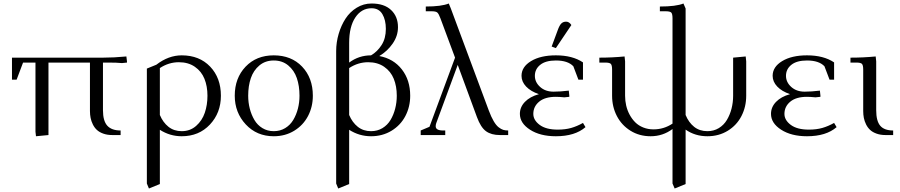

<svg xmlns="http://www.w3.org/2000/svg" viewBox="-20 -766 5104 1089"><path d="M47.9 -314V-439H564Q627 -439 696.8 -445.8L700.2 -418V-411.1L671.9 -408.2Q642.1 -411.1 595.2 -411.1H564V-141.1Q564 -80.1 588.6 -53Q613.3 -25.9 664.1 -25.9V0H617.2Q588.4 0 565.9 -8.1Q543.5 -16.1 529.5 -29.1Q515.6 -42 506.6 -60.3Q497.6 -78.6 493.9 -97.2Q490.2 -115.7 490.2 -136.2V-411.1H254.9V0L184.1 6.8L181.2 -19V-411.1H110.8L74.2 -314Z M813 274.9V-377L866.7 -398.9Q935.5 -452.1 1010.7 -452.1Q1110.8 -452.1 1171.9 -388.2Q1232.9 -324.2 1232.9 -223.1Q1232.9 -126 1170.7 -59.6Q1108.4 6.8 1010.7 6.8Q943.8 6.8 886.7 -29.8V277.8L824.7 303.2ZM886.7 -113.8Q904.3 -71.8 935.5 -46.9Q966.8 -22 1010.7 -22Q1058.6 -22 1092.5 -52Q1126.5 -82 1141.6 -126.5Q1156.7 -170.9 1156.7 -223.1Q1156.7 -276.9 1139.6 -319.1Q1122.6 -361.3 1085.2 -387.2Q1047.9 -413.1 994.6 -413.1Q937 -413.1 886.7 -379.9Z M1311.5 -223.1Q1311.5 -323.2 1372.8 -387.7Q1434.1 -452.1 1532.7 -452.1Q1632.3 -452.1 1693.4 -388.2Q1754.4 -324.2 1754.4 -223.1Q1754.4 -160.2 1727.1 -107.9Q1699.7 -55.7 1648.7 -24.4Q1597.7 6.8 1532.7 6.8Q1436.5 6.8 1374 -60.3Q1311.5 -127.4 1311.5 -223.1ZM1387.7 -223.1Q1387.7 -185.1 1396.7 -149.9Q1405.8 -114.7 1422.9 -85.7Q1439.9 -56.6 1468.5 -39.3Q1497.1 -22 1532.7 -22Q1568.8 -22 1597.4 -39.3Q1626 -56.6 1643.3 -85.7Q1660.6 -114.7 1669.7 -149.9Q1678.7 -185.1 1678.7 -223.1Q1678.7 -278.8 1663.6 -323Q1648.4 -367.2 1614.7 -395Q1581.1 -422.9 1532.7 -422.9Q1484.9 -422.9 1451.4 -395Q1418 -367.2 1402.8 -323Q1387.7 -278.8 1387.7 -223.1Z M1886.7 274.9V-476.1Q1886.7 -525.9 1900.9 -574Q1915 -622.1 1939.9 -660.4Q1964.8 -698.7 2003.4 -722.4Q2042 -746.1 2087.4 -746.1Q2159.2 -746.1 2198.2 -709.2Q2237.3 -672.4 2237.3 -611.8Q2237.3 -562 2207 -518.6Q2176.8 -475.1 2131.3 -448.2Q2211.9 -433.1 2259.3 -372.3Q2306.6 -311.5 2306.6 -223.1Q2306.6 -160.2 2279.3 -107.9Q2252 -55.7 2200.7 -24.4Q2149.4 6.8 2084.5 6.8Q2017.6 6.8 1960.4 -29.8V277.8L1898.4 303.2ZM1960.4 -113.8Q1978 -71.8 2009.3 -46.9Q2040.5 -22 2084.5 -22Q2120.6 -22 2149.2 -39.3Q2177.7 -56.6 2195.1 -85.7Q2212.4 -114.7 2221.4 -149.9Q2230.5 -185.1 2230.5 -223.1Q2230.5 -276.9 2213.4 -319.1Q2196.3 -361.3 2158.9 -387.2Q2121.6 -413.1 2068.4 -413.1Q2010.7 -413.1 1960.4 -379.9ZM1960.4 -411.1Q2015.6 -452.1 2084.5 -452.1Q2120.1 -472.7 2144.3 -510.5Q2168.5 -548.3 2168.5 -602.1Q2168.5 -652.8 2148.7 -686Q2128.9 -719.2 2087.4 -719.2Q2030.3 -719.2 1995.4 -667Q1960.4 -614.7 1960.4 -522.9Z M2366.2 0V-25.9L2416 -46.9L2561 -439L2478 -662.1Q2468.8 -687 2460.7 -694.6Q2452.6 -702.1 2428.2 -702.1H2395V-729Q2483.4 -729 2525.4 -746.1L2537.1 -717.8L2752.4 -139.2Q2766.1 -102.5 2780 -78.9Q2793.9 -55.2 2808.1 -44.2Q2822.3 -33.2 2834.2 -29.5Q2846.2 -25.9 2862.3 -25.9V0H2815.4Q2766.6 0 2736.6 -21.7Q2706.5 -43.5 2685.1 -102.1L2576.2 -397.9L2454.1 -66.9Q2451.2 -58.1 2451.2 -49.8Q2451.2 -25.9 2493.2 -25.9H2505.4V0Z M2928.7 -120.1Q2928.7 -158.7 2957.3 -188.2Q2985.8 -217.8 3036.6 -231.9Q2990.2 -247.6 2964.1 -275.1Q2938 -302.7 2938 -335.9Q2938 -386.7 2991.9 -419.4Q3045.9 -452.1 3132.8 -452.1Q3227.1 -452.1 3286.6 -412.1V-314H3260.7L3231.9 -390.1Q3200.7 -422.9 3132.8 -422.9Q3074.7 -422.9 3044.2 -398.4Q3013.7 -374 3013.7 -335.9Q3013.7 -299.8 3043.5 -272.9Q3073.2 -246.1 3119.6 -246.1Q3158.2 -246.1 3206.1 -252L3209 -224.1V-216.8L3180.7 -213.9Q3151.9 -216.8 3132.8 -216.8Q3070.8 -216.8 3037.8 -189.2Q3004.9 -161.6 3004.9 -120.1Q3004.9 -84.5 3041 -57.6Q3077.1 -30.8 3143.1 -30.8Q3186.5 -30.8 3219.7 -40.3Q3252.9 -49.8 3286.6 -68.8L3300.8 -44.9Q3241.2 6.8 3132.8 6.8Q3043.9 6.8 2986.3 -30.3Q2928.7 -67.4 2928.7 -120.1ZM3108.9 -502 3143.1 -594.2Q3152.8 -621.6 3163.3 -632.3Q3173.8 -643.1 3190.9 -643.1Q3208.5 -643.1 3220.7 -624L3132.8 -493.2Z M3379.4 -411.1V-439Q3452.1 -439 3522.5 -445.8L3525.4 -418V-223.1Q3525.4 -194.3 3531.7 -167Q3538.1 -139.6 3551.3 -115.2Q3564.5 -90.8 3583 -72.3Q3601.6 -53.7 3628.4 -43Q3655.3 -32.2 3686.5 -32.2Q3745.1 -32.2 3794.4 -64.9V-662.1Q3794.4 -687 3787.4 -694.6Q3780.3 -702.1 3755.4 -702.1H3722.7V-729Q3814.5 -729 3856.4 -746.1L3868.7 -717.8V-113.8Q3886.2 -71.3 3917.2 -46.6Q3948.2 -22 3992.2 -22Q4028.3 -22 4056.9 -39.3Q4085.4 -56.6 4102.8 -85.7Q4120.1 -114.7 4129.2 -149.9Q4138.2 -185.1 4138.2 -223.1V-439L4209.5 -445.8L4212.4 -418V-223.1Q4212.4 -160.2 4185.5 -107.9Q4158.7 -55.7 4107.9 -24.4Q4057.1 6.8 3992.2 6.8Q3922.4 6.8 3868.7 -30.8V277.8L3806.6 303.2L3794.4 274.9V-34.2Q3739.3 6.8 3670.4 6.8Q3606.4 6.8 3556.2 -24.4Q3505.9 -55.7 3478.8 -107.9Q3451.7 -160.2 3451.7 -223.1V-371.1Q3451.7 -396 3444.6 -403.6Q3437.5 -411.1 3412.6 -411.1Z M4353 -120.1Q4353 -158.7 4381.6 -188.2Q4410.2 -217.8 4460.9 -231.9Q4414.6 -247.6 4388.4 -275.1Q4362.3 -302.7 4362.3 -335.9Q4362.3 -386.7 4416.3 -419.4Q4470.2 -452.1 4557.1 -452.1Q4651.4 -452.1 4710.9 -412.1V-314H4685.1L4656.2 -390.1Q4625 -422.9 4557.1 -422.9Q4499 -422.9 4468.5 -398.4Q4438 -374 4438 -335.9Q4438 -299.8 4467.8 -272.9Q4497.6 -246.1 4543.9 -246.1Q4582.5 -246.1 4630.4 -252L4633.3 -224.1V-216.8L4605 -213.9Q4576.2 -216.8 4557.1 -216.8Q4495.1 -216.8 4462.2 -189.2Q4429.2 -161.6 4429.2 -120.1Q4429.2 -84.5 4465.3 -57.6Q4501.5 -30.8 4567.4 -30.8Q4610.8 -30.8 4644 -40.3Q4677.2 -49.8 4710.9 -68.8L4725.1 -44.9Q4665.5 6.8 4557.1 6.8Q4468.3 6.8 4410.6 -30.3Q4353 -67.4 4353 -120.1Z M4803.7 -411.1V-439Q4876.5 -439 4946.8 -445.8L4949.7 -418V-141.1Q4949.7 -79.6 4972.7 -52.7Q4995.6 -25.9 5045.9 -25.9V0H5002.9Q4974.1 0 4951.7 -8.1Q4929.2 -16.1 4915.3 -29.1Q4901.4 -42 4892.3 -60.3Q4883.3 -78.6 4879.6 -97.2Q4876 -115.7 4876 -136.2V-371.1Q4876 -396 4868.9 -403.6Q4861.8 -411.1 4836.9 -411.1Z"/></svg>

Font: Dihjauti S
Style: Regular
Weight: 400
Designer: T. Christopher White
Version: Version 3.0.0